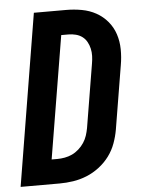

<svg xmlns="http://www.w3.org/2000/svg" viewBox="-53 -777 605 819"><g transform="rotate(-5 250.0 -367.5)"><path d="M169 0H2L123 -735H261Q295 -735 328 -729Q361 -723 389 -707.5Q417 -692 437.5 -667.5Q458 -643 468 -612.5Q478 -582 478.5 -548Q479 -514 473 -480L428 -208Q423 -179 412.5 -150Q402 -121 383.5 -96Q365 -71 339.5 -51.5Q314 -32 285.5 -20.5Q257 -9 227.5 -4.5Q198 0 169 0ZM144 -105H169Q184 -105 200.5 -108Q217 -111 232 -118Q247 -125 260.5 -137Q274 -149 283.5 -163.5Q293 -178 298 -193.5Q303 -209 306 -225L351 -497Q354 -514 354.5 -530Q355 -546 351.5 -561.5Q348 -577 340.5 -590.5Q333 -604 321 -613Q309 -622 293.5 -626Q278 -630 262 -630H231Z"/></g></svg>

Font: Iosevka Term Curly XBd Obl
Style: Regular
Weight: 800
Italic angle: -9°
Designer: Belleve Invis
Foundry: Belleve Invis
Version: Version 32.3.0